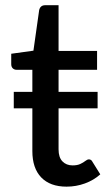

<svg xmlns="http://www.w3.org/2000/svg" viewBox="-20 -690 406 718"><path d="M229 8Q167.5 8 134.2 -26.5Q101 -61 101 -125V-285H31.5V-346.5H101V-429H42Q33.5 -429 27.8 -434.5Q22 -440 22 -450V-489L105 -500.5L126.5 -652.5Q131 -670.5 149 -670.5H199V-499.5H343V-429H199V-346.5H345V-285H199V-131.5Q199 -101.5 213.5 -86.5Q228 -71.5 251.5 -71.5Q269 -71.5 280.2 -76.8Q291.5 -82 299 -88Q306.5 -94 312.5 -94Q321.5 -94 326 -84.5L355 -38Q330.5 -16 297.5 -4Q264.5 8 229 8Z"/></svg>

Font: Verano Sans Medium
Style: Regular
Weight: 500
Designer: Lukasz Dziedzic with Adam Twardoch and Botio Nikoltchev
Foundry: tyPoland Lukasz Dziedzic
Version: Version 3.001;December 28, 2019;FontCreator 12.0.0.2547 64-b